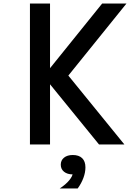

<svg xmlns="http://www.w3.org/2000/svg" viewBox="-20 -820 790 1090"><path d="M264 -800V0H150V-800ZM227 -387 560 -800H698L368 -391L686 0H542ZM325 115Q325 90 343.5 75Q362 60 393 60Q424 60 442.5 75Q461 90 461 115Q461 140 442.5 155Q424 170 393 170Q362 170 343.5 155Q325 140 325 115ZM393 162V60Q428 60 446.5 78Q465 96 465 130Q465 159 453.5 190Q442 221 421 250H319Q354 227 373.5 203Q393 179 393 162Z"/></svg>

Font: Martian Mono Custom sWd Rg
Style: Regular
Weight: 400
Width: 6
Monospace: yes
Designer: Alex Havermale
Foundry: Evil Martians
Version: Version 1.000